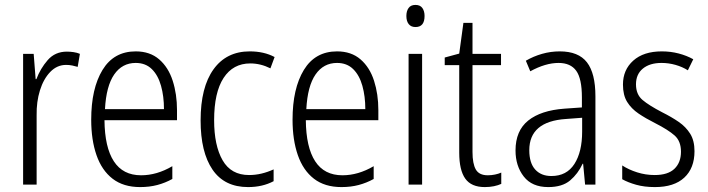

<svg xmlns="http://www.w3.org/2000/svg" viewBox="-20 -751 2881 781"><path d="M252 -541Q265 -541 279 -539Q293 -537 305 -532L296 -479Q286 -482 274 -484.5Q262 -487 249 -487Q212 -487 184.5 -458.5Q157 -430 142.5 -383.5Q128 -337 129 -282V0H74V-532H117L125 -429H128Q144 -472 174 -506.5Q204 -541 252 -541Z M532 -542Q590 -542 627.5 -509.5Q665 -477 682.5 -422.5Q700 -368 700 -303V-262H405Q406 -152 443 -95Q480 -38 554 -38Q618 -38 681 -75V-23Q652 -7 620 1.5Q588 10 550 10Q482 10 438 -24Q394 -58 372.5 -120Q351 -182 351 -264Q351 -391 397 -466.5Q443 -542 532 -542ZM532 -495Q477 -495 444.5 -448Q412 -401 407 -307H647Q647 -359 635 -402Q623 -445 597.5 -470Q572 -495 532 -495Z M989 10Q893 10 844.5 -61Q796 -132 796 -261Q796 -396 848.5 -469Q901 -542 996 -542Q1054 -542 1097 -519L1080 -473Q1040 -493 998 -493Q928 -493 889.5 -434Q851 -375 851 -262Q851 -159 885.5 -99Q920 -39 993 -39Q1019 -39 1044 -45Q1069 -51 1093 -62V-14Q1048 10 989 10Z M1351 -542Q1409 -542 1446.5 -509.5Q1484 -477 1501.5 -422.5Q1519 -368 1519 -303V-262H1224Q1225 -152 1262 -95Q1299 -38 1373 -38Q1437 -38 1500 -75V-23Q1471 -7 1439 1.5Q1407 10 1369 10Q1301 10 1257 -24Q1213 -58 1191.5 -120Q1170 -182 1170 -264Q1170 -391 1216 -466.5Q1262 -542 1351 -542ZM1351 -495Q1296 -495 1263.5 -448Q1231 -401 1226 -307H1466Q1466 -359 1454 -402Q1442 -445 1416.5 -470Q1391 -495 1351 -495Z M1670 -731Q1689 -731 1698 -718.5Q1707 -706 1707 -686Q1707 -641 1670 -641Q1652 -641 1642.5 -653Q1633 -665 1633 -686Q1633 -706 1642 -718.5Q1651 -731 1670 -731ZM1697 -532V0H1642V-532Z M1964 -38Q1979 -38 1993.5 -41Q2008 -44 2019 -49V-3Q2006 3 1989 6.5Q1972 10 1952 10Q1897 10 1872.5 -24.5Q1848 -59 1848 -130V-486H1789V-517L1848 -533L1865 -658H1902V-532H2018V-486H1902V-133Q1902 -85 1915.5 -61.5Q1929 -38 1964 -38Z M2257 -542Q2333 -542 2367.5 -497.5Q2402 -453 2402 -359V0H2360L2352 -85H2350Q2331 -44 2299 -17Q2267 10 2210 10Q2144 10 2110.5 -33Q2077 -76 2077 -139Q2077 -219 2128.5 -260.5Q2180 -302 2276 -309L2347 -314V-355Q2347 -431 2324 -463Q2301 -495 2252 -495Q2199 -495 2137 -461L2119 -504Q2150 -522 2185 -532Q2220 -542 2257 -542ZM2282 -267Q2133 -257 2133 -140Q2133 -88 2157 -61.5Q2181 -35 2223 -35Q2285 -35 2316.5 -84Q2348 -133 2348 -216V-272Z M2805 -136Q2805 -67 2763.5 -28.5Q2722 10 2644 10Q2601 10 2567.5 0.5Q2534 -9 2511 -22V-78Q2537 -61 2571.5 -50Q2606 -39 2643 -39Q2697 -39 2723.5 -64.5Q2750 -90 2750 -134Q2750 -177 2724 -200Q2698 -223 2645 -250Q2607 -269 2577.5 -289Q2548 -309 2531 -336.5Q2514 -364 2514 -407Q2514 -467 2556 -504.5Q2598 -542 2672 -542Q2708 -542 2740.5 -533.5Q2773 -525 2800 -510L2778 -465Q2756 -479 2728 -487Q2700 -495 2671 -495Q2623 -495 2595 -472Q2567 -449 2567 -408Q2567 -367 2593.5 -344.5Q2620 -322 2674 -294Q2712 -275 2741 -255Q2770 -235 2787.5 -207Q2805 -179 2805 -136Z"/></svg>

Font: Noto Sans Gurmukhi Condensed Light
Style: Regular
Weight: 300
Width: 3
Designer: Jelle Bosma - Monotype Design Team
Foundry: Monotype Imaging Inc.
Version: Version 2.004; ttfautohint (v1.8.4.7-5d5b)